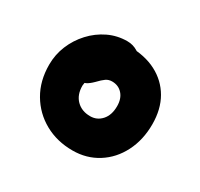

<svg xmlns="http://www.w3.org/2000/svg" viewBox="-107 -845 757 728"><g transform="rotate(30 272.0 -481.5)"><path d="M285 -250Q217 -250 163 -280Q109 -310 77.5 -363.5Q46 -417 46 -488Q46 -532 62.5 -572Q79 -612 108.5 -644Q138 -676 176.5 -694.5Q215 -713 259 -713Q284 -713 305 -700Q326 -687 327 -657Q328 -634 322 -612Q316 -590 300.5 -574.5Q285 -559 254 -554Q231 -547 213.5 -526Q196 -505 195 -482Q195 -442 218 -419Q241 -396 278 -396Q308 -396 328 -418.5Q348 -441 348 -480Q348 -513 330.5 -532.5Q313 -552 285 -552Q270 -552 258.5 -544Q247 -536 231 -519Q215 -503 202.5 -497Q190 -491 170 -491Q152 -491 133.5 -505Q115 -519 115 -549Q115 -576 129 -603Q143 -630 166 -652.5Q189 -675 216.5 -687.5Q244 -700 273 -700Q343 -700 393 -674Q443 -648 470.5 -600.5Q498 -553 498 -487Q498 -419 470.5 -365Q443 -311 394.5 -280.5Q346 -250 285 -250Z"/></g></svg>

Font: Shantell Sans Light
Style: Bold
Weight: 700
Version: Version 1.011;[c5ecc13dd]